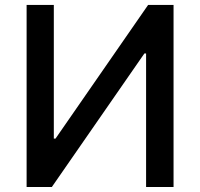

<svg xmlns="http://www.w3.org/2000/svg" viewBox="-20 -747 800 767"><path d="M195 -727.3V-193.2H201.7L571.7 -727.3H673.3V0H563.6V-533.4H556.8L187.1 0H86.3V-727.3Z"/></svg>

Font: Cannonade Med
Style: Regular
Weight: 500
Designer: Rasmus Andersson
Foundry: rsms
Version: Version 3.012;git-f93a4a705